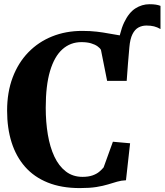

<svg xmlns="http://www.w3.org/2000/svg" viewBox="-20 -902 799 932"><path d="M594 -509 559.5 -572.5 549.5 -660.5Q559.5 -744.5 582.5 -792.8Q605.5 -841 637.2 -861.2Q669 -881.5 705.5 -881.5Q724 -881.5 736.5 -879.5Q749 -877.5 759 -873.5V-761Q743.5 -770 727.8 -774Q712 -778 691 -778Q669.5 -778 652 -768.5Q634.5 -759 623 -736Q611.5 -713 608 -673ZM367.5 11Q278.5 11 212 -15.8Q145.5 -42.5 101.8 -92.2Q58 -142 36.2 -211Q14.5 -280 14.5 -364.5Q14.5 -454.5 41.5 -526Q68.5 -597.5 117.5 -648Q166.5 -698.5 233 -725.2Q299.5 -752 379 -752Q419 -752 450.2 -748.2Q481.5 -744.5 507.5 -739.5Q533.5 -734.5 558.5 -730.8Q583.5 -727 611 -726L595 -509.5H500L470 -660Q465 -669 453 -677.5Q441 -686 421.8 -691.8Q402.5 -697.5 375 -697.5Q322 -697.5 283 -662.8Q244 -628 223 -557.5Q202 -487 202 -379Q202 -310 212.2 -248.8Q222.5 -187.5 244 -141.8Q265.5 -96 299.5 -69.8Q333.5 -43.5 380.5 -43.5Q409 -43.5 429 -50.5Q449 -57.5 462 -68.5Q475 -79.5 483 -89.5L528 -214L611.5 -206.5L591.5 -27Q568.5 -26 548.2 -20Q528 -14 504.2 -6.8Q480.5 0.5 447.8 5.8Q415 11 367.5 11Z"/></svg>

Font: Merriweather 60pt ExtraBold
Style: Regular
Weight: 800
Version: Version 2.100